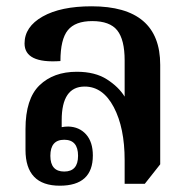

<svg xmlns="http://www.w3.org/2000/svg" viewBox="-20 -580 607 610"><path d="M275 -86Q275 -129 253.5 -153Q232 -177 197 -178Q186 -178 176 -176V-198Q176 -305 249 -305Q307 -305 341.5 -239.5Q376 -174 376 -71V4H440L489 -58V-374Q489 -560 271 -560Q173 -560 115.5 -527.5Q58 -495 58 -442Q58 -378 172 -386Q172 -455 195.5 -484Q219 -513 273 -513Q329 -513 352.5 -483.5Q376 -454 376 -388V-273Q357 -304 319.5 -328Q282 -352 224 -352Q150 -352 105.5 -309Q61 -266 61 -170V-104Q61 10 170 10Q275 10 275 -86ZM184 -35Q140 -35 140 -85Q140 -136 184 -136Q228 -136 228 -85Q228 -35 184 -35Z"/></svg>

Font: Noto Serif Thai SemiCondensed Semi
Style: Regular
Weight: 600
Width: 4
Designer: Monotype Design Team
Foundry: Monotype Imaging Inc.
Version: Version 1.901